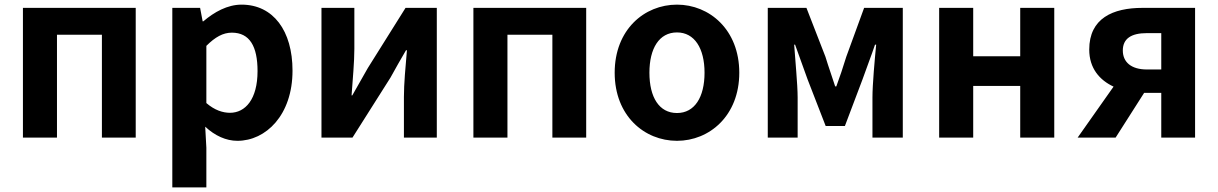

<svg xmlns="http://www.w3.org/2000/svg" viewBox="-20 -594 5259 829"><path d="M79 0H226V-444H420V0H566V-560H79Z M724 215H871V44L866 -47C908 -8 956 14 1005 14C1128 14 1243 -97 1243 -289C1243 -461 1160 -574 1023 -574C962 -574 905 -542 858 -502H855L844 -560H724ZM973 -107C942 -107 907 -118 871 -149V-396C909 -434 943 -453 981 -453C1058 -453 1092 -394 1092 -287C1092 -165 1039 -107 973 -107Z M1368 0H1502L1666 -259C1684 -291 1713 -344 1733 -377H1737C1731 -307 1724 -233 1724 -176V0H1866V-560H1731L1568 -300C1550 -268 1520 -216 1501 -182H1498C1503 -252 1510 -327 1510 -383V-560H1368Z M2024 0H2171V-444H2365V0H2511V-560H2024Z M2903 14C3043 14 3172 -94 3172 -280C3172 -466 3043 -574 2903 -574C2762 -574 2634 -466 2634 -280C2634 -94 2762 14 2903 14ZM2903 -106C2826 -106 2784 -174 2784 -280C2784 -385 2826 -454 2903 -454C2979 -454 3022 -385 3022 -280C3022 -174 2979 -106 2903 -106Z M3295 0H3424V-173C3424 -230 3413 -339 3409 -401H3413C3429 -355 3451 -297 3467 -251L3545 -50H3628L3704 -251C3720 -297 3742 -353 3758 -401H3763C3757 -339 3747 -230 3747 -173V0H3878V-560H3711L3634 -349C3620 -303 3606 -262 3591 -221H3586C3573 -262 3558 -303 3544 -349L3462 -560H3295Z M4035 0H4182V-223H4385V0H4532V-560H4385V-351H4182V-560H4035Z M4932 -294C4864 -294 4828 -326 4828 -376C4828 -427 4864 -451 4932 -451H4994V-294ZM4633 0H4797L4920 -193H4994V0H5140V-560H4913C4785 -560 4683 -515 4683 -380C4683 -299 4728 -248 4788 -220Z"/></svg>

Font: Noto Sans Mono CJK TC
Style: Bold
Weight: 700
Designer: Ryoko NISHIZUKA 西塚涼子 (kana, bopomofo & ideographs); Paul D. Hunt (Latin, Greek & Cyrillic); Sandoll Communications 산돌커뮤니
Foundry: Adobe
Version: Version 2.004;hotconv 1.0.118;makeotfexe 2.5.65603